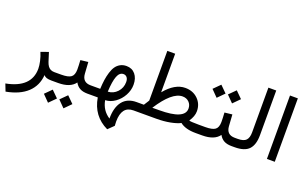

<svg xmlns="http://www.w3.org/2000/svg" viewBox="-103 -1150 3036 1896"><g transform="rotate(20 1414.5 -201.5)"><path d="M252 -63.5Q252 -98.1 242.2 -142.1Q232.4 -186 214.4 -229L293.5 -257.3L323.2 -163.6Q331.5 -138.2 343.3 -121.6Q355 -105 371.8 -96.4Q388.7 -87.9 411.1 -87.9H430.2V0H416.5Q380.4 0 361.3 -6.6Q342.3 -13.2 331.1 -27.3Q322.8 85.4 245.4 158.2Q168 231 24.9 257.8L-4.4 182.6Q250.5 133.8 252 -63.5Z M550.3 147.9 618.7 79.6 687.5 147.9 618.7 217.3ZM388.2 147.9 456.5 79.6 525.4 147.9 456.5 217.3ZM804.2 0H792.5Q742.7 0 711.2 -17.3Q679.7 -34.7 660.6 -69.8Q610.8 0 482.9 0H410.2V-87.9H483.9Q557.6 -87.9 586.9 -109.6Q616.2 -131.3 616.7 -189Q616.7 -229 612.8 -287.6L692.9 -296.9L700.7 -176.3Q706.5 -87.9 793.5 -87.9H804.2Z M1095.2 263.7Q931.2 185.5 900.4 0H784.7V-87.9H894Q896.5 -141.1 902.6 -183.3Q908.7 -225.6 920.9 -265.4Q933.1 -305.2 951.2 -331.3Q969.2 -357.4 997.3 -373Q1025.4 -388.7 1062 -388.7Q1121.1 -388.7 1155.5 -347.2Q1189.9 -305.7 1189.9 -237.8Q1189.9 -180.2 1160.4 -125.5Q1130.9 -70.8 1081.5 -35.9Q1032.2 -1 978 0.5Q996.1 102.5 1080.1 156.7Q1080.1 39.6 1129.9 -24.2Q1179.7 -87.9 1276.9 -87.9H1293.5V0H1275.9Q1152.3 0 1152.3 161.1Q1152.3 186 1154.3 206.1ZM973.6 -87.4Q1031.2 -89.4 1071.8 -133.1Q1112.3 -176.8 1112.3 -237.8Q1112.3 -269.5 1098.1 -286.6Q1084 -303.7 1061 -303.7Q1020 -303.7 999.5 -250.7Q979 -197.8 973.6 -87.4Z M1513.7 -88.9Q1780.3 -88.9 1780.3 -202.1Q1780.3 -242.7 1753.7 -269.3Q1727.1 -295.9 1685.1 -295.9Q1574.7 -295.9 1441.4 -88.4ZM1827.6 -95.2Q1837.4 -87.9 1929.2 -87.9H1943.8V0H1928.7Q1819.8 0 1763.7 -45.4Q1724.1 -24.9 1658.7 -12.5Q1593.3 0 1516.1 0H1273.9V-87.9H1353Q1357.9 -95.7 1388.7 -144.5V-667H1471.2V-261.7Q1572.3 -384.3 1682.1 -384.3Q1762.7 -384.3 1814.9 -333.5Q1867.2 -282.7 1867.2 -206.1Q1867.2 -152.8 1827.6 -95.2Z M2098.1 -467.3 2166.5 -535.6 2235.4 -467.3 2166.5 -397.9ZM1936 -467.3 2004.4 -535.6 2073.2 -467.3 2004.4 -397.9ZM2318.4 0H2306.6Q2256.8 0 2225.3 -17.3Q2193.8 -34.7 2174.8 -69.8Q2125 0 1997.1 0H1924.3V-87.9H1998Q2071.8 -87.9 2101.1 -109.6Q2130.4 -131.3 2130.9 -189Q2130.9 -229 2127 -287.6L2207 -296.9L2214.8 -176.3Q2220.7 -87.9 2307.6 -87.9H2318.4Z M2298.8 0V-87.9H2338.4Q2401.4 -87.9 2426 -114Q2450.7 -140.1 2450.7 -196.8V-667H2533.2V-197.3Q2533.2 -97.2 2488.3 -48.6Q2443.4 0 2337.9 0Z M2677.7 -667H2760.3V-0.5H2677.7Z"/></g></svg>

Font: Vazir WOL
Style: WOL
Weight: 400
Foundry: Based on Dejavu fonts, by Saber Rastikerdar
Version: Version 26.0.0